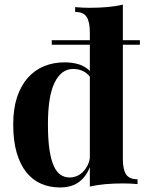

<svg xmlns="http://www.w3.org/2000/svg" viewBox="-20 -803 638 837"><path d="M515.6 -109.4Q515.6 -64.5 529.5 -43Q543.5 -21.5 579.6 -21.5V-0.5Q547.9 -3.4 517.6 -3.4Q475.6 -3.4 439.5 -0.2Q403.3 2.9 371.6 10.3V-74.2Q354.5 -30.8 322.5 -8.3Q290.5 14.2 241.7 14.2Q196.8 14.2 159.4 -2Q122.1 -18.1 95 -51.8Q67.9 -85.4 52.7 -137.5Q37.6 -189.5 37.6 -260.7Q37.6 -328.6 54.4 -379.4Q71.3 -430.2 101.3 -463.9Q131.3 -497.6 172.1 -514.4Q212.9 -531.2 261.2 -531.2Q295.4 -531.2 323.2 -522.7Q351.1 -514.2 371.6 -493.7V-607.9H205.6V-627.9H371.6V-662.6Q371.6 -707.5 357.7 -729.2Q343.8 -751 307.6 -751V-772Q338.9 -769 369.6 -769Q412.1 -769 448.2 -772.2Q484.4 -775.4 515.6 -782.7V-627.9H589.8V-607.9H515.6ZM283.2 -29.3Q298.3 -29.3 313 -34.9Q327.6 -40.5 339.4 -51.5Q351.1 -62.5 359.6 -77.9Q368.2 -93.3 371.6 -113.3V-468.8Q357.9 -486.3 339.1 -494.4Q320.3 -502.4 298.8 -502.4Q247.1 -502.4 217.8 -442.4Q188.5 -382.3 189 -258.8Q189 -194.8 195.6 -150.9Q202.1 -106.9 214.4 -79.8Q226.6 -52.7 244.1 -41Q261.7 -29.3 283.2 -29.3Z"/></svg>

Font: SVN-Playfair Display
Style: Bold
Weight: 700
Designer: Claus Eggers Sørensen
Foundry: Claus Eggers Sørensen
Version: Version 1.004;PS 001.004;hotconv 1.0.70;makeotf.lib2.5.58329